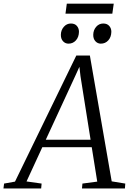

<svg xmlns="http://www.w3.org/2000/svg" viewBox="-80 -1062 742 1082"><path d="M-60.5 0 -57 -27.5 4.5 -38.5 350 -749H426.5L549.5 -40L626 -27.5L624 0H382L384.5 -27.5L468 -38.5L437 -232.5H158.5L69.5 -39.5L154.5 -27.5L152 0ZM178 -274.5H430.5L373.5 -633L367.5 -685.5L345 -636ZM306 -816Q287.5 -816 275 -829.8Q262.5 -843.5 263 -866.5Q263.5 -892.5 279.8 -911Q296 -929.5 319.5 -929.5Q341.5 -929.5 353.2 -916Q365 -902.5 365 -883Q364.5 -853 347.8 -834.5Q331 -816 306 -816ZM488 -816Q470 -816 457.5 -829.8Q445 -843.5 445.5 -866.5Q446 -892.5 462 -911Q478 -929.5 502 -929.5Q523.5 -929.5 535.5 -916Q547.5 -902.5 547.5 -883Q547 -853 530.2 -834.5Q513.5 -816 488 -816ZM296.5 -1041.5H561L553 -985H289Z"/></svg>

Font: Merriweather 72pt Light
Style: Italic
Weight: 300
Italic angle: -7.8°
Version: Version 2.101